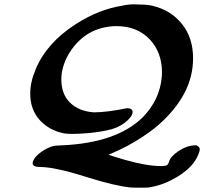

<svg xmlns="http://www.w3.org/2000/svg" viewBox="-20 -723 979 889"><path d="M568 -222Q594 -222 594 -204Q594 -188 571 -166Q541 -138 501 -126Q461 -114 393 -107Q345 -103 316 -103Q295 -103 279 -105Q209 -118 164.5 -166.5Q120 -215 120 -290Q120 -343 145 -402Q196 -525 332 -612Q438 -680 548 -697Q574 -703 601 -703Q604 -703 611.5 -702.5Q619 -702 623 -702Q663 -702 687 -696Q771 -676 822.5 -612Q874 -548 874 -453Q874 -372 837 -298Q792 -209 699 -132Q669 -108 635.5 -86.5Q602 -65 576 -51Q550 -37 528.5 -27Q507 -17 495 -12L483 -7Q483 -5 558 17Q660 46 726 46Q752 46 757 38Q760 35 762 27Q770 1 806.5 -23.5Q843 -48 878 -50H890Q905 -42 905 -33Q905 -27 904 -24Q883 54 777 109Q729 135 670 145Q662 146 628 146Q593 146 583 145Q509 137 385 98Q296 70 249 61Q205 51 164 50Q131 50 131 33Q131 27 135 19Q144 0 171 -19.5Q198 -39 227 -47Q235 -49 265 -50Q520 -61 641 -180Q720 -261 729 -367Q730 -374 730 -387Q730 -482 672 -542Q614 -602 520 -602Q459 -602 405 -576Q352 -549 314 -497Q276 -445 266 -385Q264 -369 264 -355Q264 -287 304.5 -247.5Q345 -208 413 -203H420Q473 -203 568 -222Z"/></svg>

Font: MathJax_Caligraphic
Style: Bold
Weight: 700
Version: Version 1.1